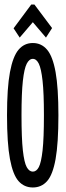

<svg xmlns="http://www.w3.org/2000/svg" viewBox="-20 -817 290 848"><path d="M125 11Q87 11 62 -17Q37 -45 24 -114.5Q11 -184 11 -308Q11 -429 24 -498.5Q37 -568 62 -597.5Q87 -627 125 -627Q163 -627 188 -597.5Q213 -568 225.5 -498.5Q238 -429 238 -308Q238 -184 225.5 -114.5Q213 -45 188 -17Q163 11 125 11ZM125 -59Q141 -59 151.5 -79Q162 -99 168 -152.5Q174 -206 174 -308Q174 -406 168 -460Q162 -514 151.5 -535.5Q141 -557 125 -557Q109 -557 98 -535.5Q87 -514 81 -460Q75 -406 75 -308Q75 -206 81 -152.5Q87 -99 98 -79Q109 -59 125 -59ZM67 -651 40 -692 118 -797H132L210 -693L183 -651L125 -719Z"/></svg>

Font: Inconsolata UltraCondensed SemiBold
Style: Regular
Weight: 600
Width: 1
Monospace: yes
Designer: Raph Levien, Cyreal, Brenton Simpson
Foundry: Raph Levien, Cyreal, Google
Version: Version 3.001; ttfautohint (v1.8.2.53-6de2)